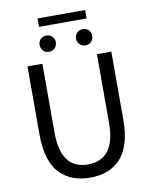

<svg xmlns="http://www.w3.org/2000/svg" viewBox="-98 -980 842 1065"><g transform="rotate(-10 323.0 -448.0)"><path d="M86.9 -271V-655.8H170.9V-269Q170.9 -62 323.2 -62Q478 -62 478 -269V-655.8H559.1V-271Q559.1 -194.3 541.3 -138.4Q523.4 -82.5 491 -50.3Q458.5 -18.1 417 -2.9Q375.5 12.2 323.2 12.2Q271 12.2 229.5 -2.9Q188 -18.1 155.3 -50.3Q122.6 -82.5 104.7 -138.4Q86.9 -194.3 86.9 -271ZM173.8 -761.2Q173.8 -780.8 186.8 -793.5Q199.7 -806.2 219.2 -806.2Q238.8 -806.2 252 -793.5Q265.1 -780.8 265.1 -761.2Q265.1 -741.2 252 -728Q238.8 -714.8 219.2 -714.8Q199.7 -714.8 186.8 -728Q173.8 -741.2 173.8 -761.2ZM188 -860.8V-908.2H456.1V-860.8ZM378.9 -761.2Q378.9 -780.8 392.1 -793.5Q405.3 -806.2 424.8 -806.2Q444.3 -806.2 457.3 -793.5Q470.2 -780.8 470.2 -761.2Q470.2 -741.2 457.3 -728Q444.3 -714.8 424.8 -714.8Q405.3 -714.8 392.1 -728Q378.9 -741.2 378.9 -761.2Z"/></g></svg>

Font: Source Sans Pro
Style: Regular
Weight: 400
Designer: Paul D. Hunt
Foundry: Adobe Systems Incorporated
Version: Version 3.006;hotconv 1.0.111;makeotfexe 2.5.65597